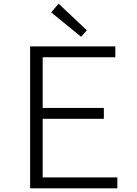

<svg xmlns="http://www.w3.org/2000/svg" viewBox="-20 -1019 740 1039"><path d="M257 -952 419 -820 450 -855 297 -999ZM143 -768V0H615V-59H211V-376H542V-435H211V-709H604V-768Z"/></svg>

Font: Kawkab Mono Light
Style: Regular
Weight: 300
Monospace: yes
Designer: Abdullah Arif
Foundry: Abdullah Arif
Version: Version 1.000;PS 000.500;hotconv 1.0.88;makeotf.lib2.5.64775